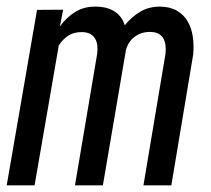

<svg xmlns="http://www.w3.org/2000/svg" viewBox="-27 -558 634 578"><path d="M163.1 -528.8 153.3 -478.5Q173.8 -506.3 200.2 -522.5Q226.6 -538.6 261.7 -538.1Q276.9 -538.1 290.5 -534.9Q304.2 -531.7 315.7 -524.9Q327.1 -518.1 335.7 -507.3Q344.2 -496.6 348.6 -481.9Q369.1 -507.3 395 -522.7Q420.9 -538.1 455.1 -538.1Q485.8 -537.6 506.3 -525.4Q526.9 -513.2 538.3 -492.9Q549.8 -472.7 553.5 -447Q557.1 -421.4 554.7 -394.5L488.8 0H404.8L471.2 -396Q472.7 -409.7 471.2 -421.6Q469.7 -433.6 464.6 -442.6Q459.5 -451.7 449.5 -456.8Q439.5 -461.9 424.3 -461.9Q397.9 -461.9 378.4 -447.3Q358.9 -432.6 352.1 -407.2L282.7 0H198.7L265.6 -396.5Q267.1 -409.7 265.9 -421.1Q264.6 -432.6 259.5 -441.4Q254.4 -450.2 245.1 -455.6Q235.8 -460.9 221.2 -461.4Q196.8 -461.9 179.7 -451.4Q162.6 -440.9 149.9 -420.9L77.1 0H-6.8L84.5 -528.3Z"/></svg>

Font: Roboto Mono
Style: Italic
Weight: 400
Designer: Google
Version: Version 2.000985; 2015; ttfautohint (v1.3)